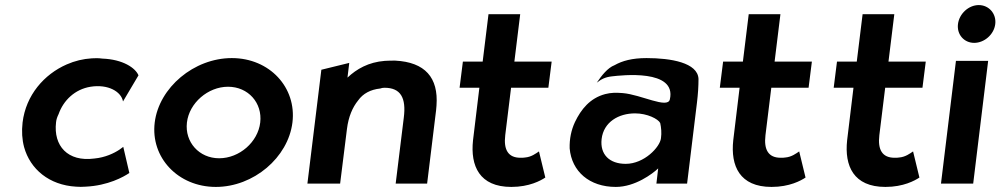

<svg xmlns="http://www.w3.org/2000/svg" viewBox="-20 -724 3945 757"><path d="M465 -324 526 -427C514 -456 465 -490 383 -493C369 -495 355 -495 342 -494C308 -492 275 -484 243 -470C154 -431 82 -349 69 -241C65 -206 67 -174 75 -144C99 -57 174 6 280 12C292 13 305 13 317 12C406 8 468 -27 490 -42L466 -145C462 -142 456 -138 451 -134C430 -120 395 -103 352 -99C247 -85 190 -149 201 -242C202 -253 206 -264 211 -274C230 -328 275 -372 337 -382C406 -393 458 -363 465 -324Z M717 -241C726 -318 800 -382 879 -382C959 -382 1015 -318 1006 -241C997 -164 924 -100 844 -100C765 -100 708 -164 717 -241ZM590 -241C573 -103 682 13 831 13C980 13 1116 -103 1133 -241C1150 -379 1043 -495 894 -495C745 -495 607 -379 590 -241Z M1664 0 1697 -270C1699 -283 1700 -295 1701 -308C1709 -418 1656 -479 1538 -485C1525 -485 1510 -485 1497 -484C1433 -479 1386 -452 1350 -418L1357 -476L1247 -449L1192 0H1321L1348 -216C1354 -264 1370 -301 1392 -328C1411 -355 1441 -371 1479 -375C1484 -377 1490 -378 1496 -378C1560 -378 1582 -338 1572 -260L1540 0Z M2130 -24 2105 -127C2093 -119 2075 -105 2050 -103C2045 -102 2039 -102 2032 -102C1984 -102 1965 -133 1972 -191L1995 -378H2142L2155 -481H2008L2031 -668H1906L1883 -481H1805L1792 -378H1870L1845 -171C1834 -70 1870 13 1996 13C2067 13 2112 -12 2130 -24Z M2403 -467C2376 -457 2351 -425 2333 -398C2351 -412 2366 -420 2393 -423C2428 -427 2649 -453 2621 -332C2612 -294 2508 -351 2435 -357C2409 -359 2389 -359 2366 -353C2306 -337 2271 -293 2247 -243C2232 -211 2225 -176 2226 -139C2234 -48 2304 13 2408 13C2484 13 2553 -39 2575 -60L2568 0H2689L2728 -320C2732 -353 2734 -383 2734 -413C2731 -477 2625 -495 2529 -495C2472 -495 2433 -484 2403 -467ZM2447 -78C2383 -78 2345 -115 2352 -176C2360 -243 2419 -277 2484 -277C2532 -277 2575 -255 2583 -239C2587 -221 2589 -200 2586 -179C2582 -144 2520 -78 2447 -78Z M3156 -24 3131 -127C3119 -119 3101 -105 3076 -103C3071 -102 3065 -102 3058 -102C3010 -102 2991 -133 2998 -191L3021 -378H3168L3181 -481H3034L3057 -668H2932L2909 -481H2831L2818 -378H2896L2871 -171C2860 -70 2896 13 3022 13C3093 13 3138 -12 3156 -24Z M3605 -24 3580 -127C3568 -119 3550 -105 3525 -103C3520 -102 3514 -102 3507 -102C3459 -102 3440 -133 3447 -191L3470 -378H3617L3630 -481H3483L3506 -668H3381L3358 -481H3280L3267 -378H3345L3320 -171C3309 -70 3345 13 3471 13C3542 13 3587 -12 3605 -24Z M3757 -629C3752 -588 3781 -555 3821 -555C3861 -555 3899 -588 3904 -629C3909 -670 3879 -704 3839 -704C3799 -704 3762 -670 3757 -629ZM3817 0 3876 -484H3749L3690 0Z"/></svg>

Font: Bluebird
Style: Obl
Weight: 400
Designer: Jasper
Foundry: Cannot Into Space Fonts
Version: Version 0.98